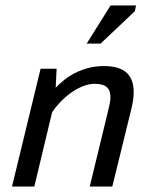

<svg xmlns="http://www.w3.org/2000/svg" viewBox="-20 -682 540 702"><path d="M23.9 0ZM308.1 0 374 -271.5Q377.9 -287.1 380.9 -301.3Q383.8 -315.4 383.8 -326.2Q383.8 -337.4 381.1 -346.4Q378.4 -355.5 371.8 -362.1Q365.2 -368.7 354.2 -372.1Q343.3 -375.5 327.1 -375.5Q303.7 -375.5 280.5 -365.7Q257.3 -356 236.6 -340.6Q215.8 -325.2 198.7 -306.9Q181.6 -288.6 170.4 -271L105.5 0H23.9L128.4 -430.7H187L183.6 -361.3Q196.8 -375 214.1 -389.2Q231.4 -403.3 253.4 -414.6Q275.4 -425.8 302 -433.1Q328.6 -440.4 360.4 -440.4Q385.3 -440.4 405.5 -435.3Q425.8 -430.2 439.7 -418.9Q453.6 -407.7 461.2 -389.4Q468.8 -371.1 468.8 -344.2Q468.8 -318.4 460 -282.7L390.6 0ZM384.3 -662.1H477.5L473.1 -641.1L347.7 -522.5H296.9Z"/></svg>

Font: PT Astra Sans
Style: Italic
Weight: 400
Italic angle: -16°
Designer: A.Korolkova, I. Chaeva
Foundry: ParaType Ltd
Version: Version 1.001; ttfautohint (v1.6)